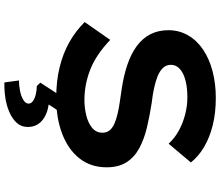

<svg xmlns="http://www.w3.org/2000/svg" viewBox="-84 -670 999 871"><g transform="rotate(90 415.5 -234.5)"><path d="M424 10Q348 10 285 -5.5Q222 -21 171.5 -49.5Q121 -78 80 -119L161 -235Q228 -171 295.5 -144.5Q363 -118 434 -118Q470 -118 504 -126.5Q538 -135 560 -153Q582 -171 582 -200Q582 -219 571.5 -232Q561 -245 542 -253.5Q523 -262 498 -268Q473 -274 445.5 -278Q418 -282 391 -286Q327 -295 276 -312Q225 -329 189.5 -355Q154 -381 135.5 -417Q117 -453 117 -499Q117 -548 140.5 -588.5Q164 -629 206 -657Q248 -685 304 -699.5Q360 -714 423 -714Q493 -714 548.5 -700Q604 -686 646.5 -661Q689 -636 717 -601L632 -500Q606 -528 572 -546.5Q538 -565 499 -575Q460 -585 421 -585Q378 -585 345 -576.5Q312 -568 293 -551Q274 -534 274 -510Q274 -489 288.5 -474Q303 -459 327 -449.5Q351 -440 382 -433.5Q413 -427 448 -423Q506 -414 558.5 -401.5Q611 -389 652 -367Q693 -345 716 -309Q739 -273 739 -219Q739 -147 699 -96Q659 -45 588 -17.5Q517 10 424 10ZM354 245 345 179Q369 179 393 174Q417 169 433.5 159Q450 149 450 135Q450 123 437 114.5Q424 106 405 102Q386 98 370 98L355 82L424 -24H499L454 44Q501 51 528.5 75.5Q556 100 556 139Q556 169 537 189.5Q518 210 487.5 223Q457 236 422 241Q387 246 354 245Z"/></g></svg>

Font: Lexend Mega SemiBold
Style: Regular
Weight: 600
Designer: Bonnie Shaver-Troup, Thomas Jockin
Foundry: Lexend
Version: Version 1.007